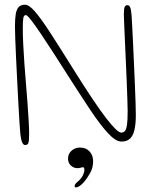

<svg xmlns="http://www.w3.org/2000/svg" viewBox="-20 -606 655 834"><path d="M89.5 24Q81 24 76 11.8Q71 -0.5 68.5 -23Q67 -35.5 64.8 -70.2Q62.5 -105 60 -152.8Q57.5 -200.5 54.8 -252.8Q52 -305 49.8 -353.8Q47.5 -402.5 46.2 -439Q45 -475.5 45 -490.5Q45 -522.5 48.2 -543.5Q51.5 -564.5 60.8 -575Q70 -585.5 88.5 -585.5Q106 -585.5 131.2 -556.8Q156.5 -528 197 -465.8Q237.5 -403.5 300.5 -302.5Q391.5 -157 440.5 -93.5Q489.5 -30 506.5 -30Q516 -30 522.2 -36.5Q528.5 -43 531.5 -63Q534.5 -83 534.5 -123.5Q534.5 -141 533.2 -176.5Q532 -212 530.2 -257.2Q528.5 -302.5 526.2 -349.5Q524 -396.5 522.2 -438Q520.5 -479.5 519.2 -507.8Q518 -536 518 -542.5Q518 -567.5 521.5 -575.5Q525 -583.5 533 -583.5Q536.5 -583.5 539.5 -581.8Q542.5 -580 544.8 -575.5Q547 -571 548.8 -562.2Q550.5 -553.5 551.5 -540Q552.5 -528.5 554 -496.8Q555.5 -465 557.8 -421.2Q560 -377.5 562 -329.5Q564 -281.5 566 -236.5Q568 -191.5 569 -156.8Q570 -122 570 -105.5Q570 -68.5 564.2 -42.8Q558.5 -17 545 -4Q531.5 9 507.5 9Q482.5 9 448.5 -28Q414.5 -65 371.2 -130Q328 -195 275 -278Q242 -330 211.5 -377.2Q181 -424.5 156.2 -461.2Q131.5 -498 114.8 -519.2Q98 -540.5 92.5 -540.5Q84 -540.5 81.5 -529Q79 -517.5 79 -482.5Q79 -451 81 -411.5Q83 -372 86 -329Q89 -286 92.8 -242.2Q96.5 -198.5 99.5 -157.8Q102.5 -117 104.5 -82.5Q106.5 -48 106.5 -23Q106.5 7 103 15.5Q99.5 24 89.5 24ZM304 202Q304 197 309.2 191Q314.5 185 321.5 179.5Q333 169.5 339.8 156Q346.5 142.5 346.5 132Q346.5 127.5 345.5 124Q344.5 120.5 340.5 120.5Q336.5 120.5 330.2 122.5Q324 124.5 316.5 124.5Q300 124.5 287.8 113Q275.5 101.5 275.5 83Q275.5 62.5 290.5 48.8Q305.5 35 327.5 35Q354 35 369.2 52Q384.5 69 384.5 94.5Q384.5 122.5 371.5 145.8Q358.5 169 343.5 186Q335.5 195 326.5 201.5Q317.5 208 310 208Q308 208 306 206.5Q304 205 304 202Z"/></svg>

Font: Gluten Thin
Style: Regular
Weight: 100
Designer: Tyler Finck
Foundry: Etcetera Type Company
Version: Version 1.300